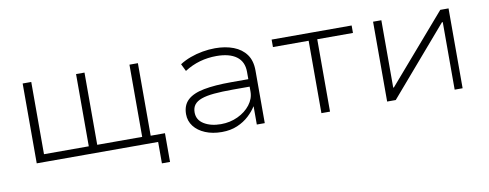

<svg xmlns="http://www.w3.org/2000/svg" viewBox="-56 -766 2968 1165"><g transform="rotate(-10 1427.5 -184.0)"><path d="M863 132V0H115V-492H168V-47H444V-492H496V-47H773V-492H825V-45H913V132Z M1255 8Q1198 8 1153.5 -10.5Q1109 -29 1084 -61.5Q1059 -94 1059 -136Q1059 -191 1092.5 -222.5Q1126 -254 1193.5 -267Q1261 -280 1362 -280H1481V-234H1365Q1296 -234 1248 -229.5Q1200 -225 1170 -214Q1140 -203 1126 -184.5Q1112 -166 1112 -138Q1112 -91 1154 -65.5Q1196 -40 1258 -40Q1314 -40 1362 -62.5Q1410 -85 1439 -122.5Q1468 -160 1468 -204V-325Q1468 -388 1424.5 -420Q1381 -452 1301 -452Q1248 -452 1198.5 -438Q1149 -424 1104 -395L1082 -440Q1111 -459 1147.5 -472.5Q1184 -486 1223.5 -493Q1263 -500 1301 -500Q1365 -500 1414.5 -481Q1464 -462 1492 -423.5Q1520 -385 1520 -324V0H1471V-111L1470 -112Q1453 -84 1423 -56Q1393 -28 1351 -10Q1309 8 1255 8Z M1869 0V-446H1649V-492H2142V-446H1922V0Z M2274 0V-492H2325V-77H2329L2688 -492H2739V0H2690V-416H2685L2327 0Z"/></g></svg>

Font: Nunito Sans 7pt SemiExpanded ExtraLight
Style: Regular
Weight: 250
Width: 6
Designer: Vernon Adams
Foundry: Vernon Adams
Version: Version 3.101;gftools[0.9.27]